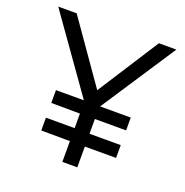

<svg xmlns="http://www.w3.org/2000/svg" viewBox="-126 -815 897 930"><g transform="rotate(20 322.5 -350.0)"><path d="M146 -108V-174H294V-249L146 -250V-316H290L18 -700H113L334 -384L537 -700H627L374 -315H532V-249H371V-173H532V-107H371V0H294V-107Z"/></g></svg>

Font: Lexend Deca Light
Style: Regular
Weight: 300
Designer: Bonnie Shaver-Troup, Thomas Jockin
Foundry: Lexend
Version: Version 1.008; ttfautohint (v1.8.4.7-5d5b)